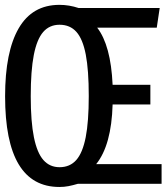

<svg xmlns="http://www.w3.org/2000/svg" viewBox="-20 -739 670 772"><path d="M296.4 -706.7H622.1L610.3 -627.7H370.8Q425.6 -556.9 432.8 -397.9H584.6V-319H432.8Q428.2 -155.4 366.7 -79H629.7V0H293.3Q272.3 6.2 255.1 9.5Q237.9 12.8 219 12.8Q0.5 12.8 0.5 -351.8Q0.5 -530.8 55.1 -625.1Q109.7 -719.5 219 -719.5Q257.9 -719.5 296.4 -706.7ZM103.6 -351.8Q103.6 -249.7 116.4 -186.9Q129.2 -124.1 154.6 -95.4Q180 -66.7 219.5 -66.7Q261 -66.7 286.7 -95.6Q312.3 -124.6 324.6 -187.2Q336.9 -249.7 336.9 -352.8Q336.9 -456.9 324.9 -519.5Q312.8 -582.1 287.2 -610.8Q261.5 -639.5 219.5 -639.5Q179 -639.5 153.6 -610.3Q128.2 -581 115.9 -517.9Q103.6 -454.9 103.6 -351.8Z"/></svg>

Font: Fira Code Fixed Retina
Style: Regular
Weight: 450
Monospace: yes
Designer: Carrois Corporate, Edenspiekermann AG, Nikita Prokopov
Foundry: Carrois Corporate, Edenspiekermann AG, Nikita Prokopov
Version: Version 5.002